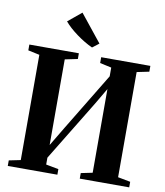

<svg xmlns="http://www.w3.org/2000/svg" viewBox="-103 -1072 997 1157"><g transform="rotate(10 395.5 -494.0)"><path d="M24 0V-34L95 -48.5V-692.5L25 -707.5V-743H328V-708L250.5 -692V-168L321.5 -286.5L535 -638.5V-692L464.5 -707.5V-743H765.5V-707.5L690.5 -692V-48.5L767 -34V0H464.5V-34L535 -48.5V-560.5L475 -458.5L250.5 -90.5V-48.5L327.5 -34V0ZM399 -791.5Q376 -802 351.2 -816.8Q326.5 -831.5 303 -848.8Q279.5 -866 259.2 -884.2Q239 -902.5 224.5 -920L307 -988L440 -822L400.5 -791.5Z"/></g></svg>

Font: Merriweather 96pt
Style: Bold
Weight: 700
Version: Version 2.100